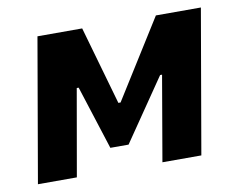

<svg xmlns="http://www.w3.org/2000/svg" viewBox="-63 -602 852 685"><g transform="rotate(-10 363.0 -260.0)"><path d="M22 0H163L218 -314H225L299 -83H365L519 -308H526L473 0H614L704 -520H541L363 -236H355L274 -520H112Z"/></g></svg>

Font: Fixel Display 20240404
Style: Bold Italic
Weight: 700
Italic angle: -10°
Designer: AlfaBravo + MacPaw
Foundry: Kyrylo Tkachov, Marchela Mozhyna, Serhii Makarenko, Maria Weinstein, Zakhar Kryvoshyya
Version: Version 1.211;Glyphs 3.2 (3225)